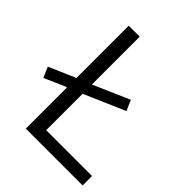

<svg xmlns="http://www.w3.org/2000/svg" viewBox="-210 -836 951 951"><g transform="rotate(45 266.0 -360.5)"><path d="M-6 -294 125 -351 134 -354V-721H211V-386L401 -469L425 -414L211 -321V-66H532V0H134V-289L125 -286L18 -239Z"/></g></svg>

Font: Nebula Sans Book
Style: Regular
Weight: 400
Designer: Paul D. Hunt for Adobe (as Source Sans)
Foundry: Nebula Entertainment & Broadcasting LLC
Version: Version 1.010